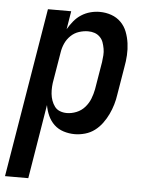

<svg xmlns="http://www.w3.org/2000/svg" viewBox="-85 -571 638 830"><g transform="rotate(5 234.0 -156.5)"><path d="M-32 215 90 -520H191L178 -441Q189 -460 203 -477Q217 -494 235 -505.5Q253 -517 273.5 -522.5Q294 -528 314 -528Q341 -528 365 -519.5Q389 -511 406.5 -493.5Q424 -476 433 -452.5Q442 -429 445.5 -403.5Q449 -378 447.5 -351.5Q446 -325 441 -299L421 -179Q418 -157 411.5 -135Q405 -113 395 -92Q385 -71 371 -52Q357 -33 338.5 -19Q320 -5 297 1.5Q274 8 252 8Q227 8 203.5 0.5Q180 -7 163 -23Q146 -39 136 -61Q126 -83 122 -107L69 215ZM210 -80Q231 -80 252 -88.5Q273 -97 288 -114Q303 -131 311 -151.5Q319 -172 323 -193L343 -313Q345 -328 346 -342.5Q347 -357 344.5 -371Q342 -385 337.5 -398Q333 -411 323 -421Q313 -431 300 -435.5Q287 -440 272 -440Q252 -440 232 -433.5Q212 -427 196.5 -412Q181 -397 172.5 -378Q164 -359 161 -339L141 -219Q138 -204 137 -188Q136 -172 137.5 -157Q139 -142 144 -128Q149 -114 157.5 -102.5Q166 -91 180 -85.5Q194 -80 210 -80Z"/></g></svg>

Font: Iosevka Semibold Oblique
Style: Regular
Weight: 600
Italic angle: -9°
Monospace: yes
Designer: Belleve Invis
Foundry: Belleve Invis
Version: Version 32.5.0; ttfautohint (v1.8.4)